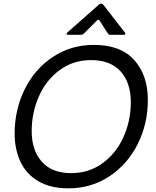

<svg xmlns="http://www.w3.org/2000/svg" viewBox="-20 -1018 851 1048"><path d="M60 -289Q60 -420 115 -531Q170 -642 269 -707.5Q368 -773 492 -773Q639 -773 713 -690Q787 -607 787 -473Q787 -342 731.5 -231.5Q676 -121 577 -55.5Q478 10 353 10Q255 10 189 -29Q123 -68 91.5 -135.5Q60 -203 60 -289ZM694 -461Q694 -566 638.5 -628Q583 -690 477 -690Q381 -690 307 -636.5Q233 -583 193 -493.5Q153 -404 153 -302Q153 -197 208.5 -135Q264 -73 368 -73Q465 -73 539 -126.5Q613 -180 653.5 -269Q694 -358 694 -461ZM352 -828Q345 -828 343.5 -832Q342 -836 347 -840L520 -993Q525 -998 532 -998Q539 -998 544 -992L662 -840Q664 -838 664 -834Q664 -832 662 -830Q660 -828 656 -828H581Q574 -828 569 -835L524 -905Q518 -915 510 -907L436 -833Q431 -828 424 -828Z"/></svg>

Font: Open Sauce Two
Style: Italic
Weight: 400
Italic angle: -10°
Designer: Alfredo Marco Pradil
Foundry: Creative Sauce Fz LLC
Version: Version 1.477